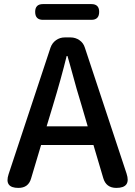

<svg xmlns="http://www.w3.org/2000/svg" viewBox="-20 -919 662 939"><path d="M70 0Q0 0 22 -67L227 -686Q235 -709 254 -722.5Q273 -736 297 -736H325Q349 -736 368.5 -722.5Q388 -709 395 -686L599 -70Q622 0 549 0Q499 0 485 -48L437 -210H309H181L132 -46Q119 0 70 0ZM208 -301H308H409L380 -400Q359 -466 322 -603Q314 -631 310 -645H306Q279 -535 238 -400ZM190 -822Q152 -822 152 -861Q152 -899 190 -899H308H427Q465 -899 465 -861Q465 -822 427 -822Z"/></svg>

Font: GenSenRounded TW M
Style: Regular
Weight: 500
Version: Version 1.501;PS 1;hotconv 16.6.51;makeotf.lib2.5.65220